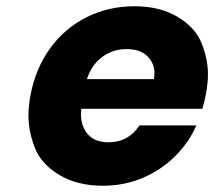

<svg xmlns="http://www.w3.org/2000/svg" viewBox="-20 -586 685 614"><path d="M639 -288Q635 -264 627 -238H240Q239 -229 239 -221Q239 -181 261.5 -156Q284 -131 327 -131Q391 -131 426 -185H608Q584 -130 539.5 -86Q495 -42 436 -17Q377 8 309 8Q227 8 169 -27Q111 -62 91 -114.5Q71 -167 71 -216Q71 -246 77 -279Q93 -366 140 -431Q187 -496 257 -531Q327 -566 410 -566Q491 -566 548 -532Q605 -498 625 -447Q645 -396 645 -349Q645 -320 639 -288ZM472 -333Q474 -344 474 -353Q474 -383 451.5 -406Q429 -429 384 -429Q341 -429 307 -404Q273 -379 258 -333Z"/></svg>

Font: Fz Poppins
Style: Bold Italic
Weight: 700
Italic angle: -10°
Designer: Ninad Kale (Devanagari), Jonny Pinhorn (Latin)
Foundry: Indian Type Foundry
Version: Vit hóa bi Vntype.Com & FontZin.Com